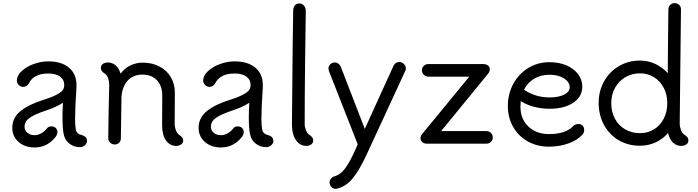

<svg xmlns="http://www.w3.org/2000/svg" viewBox="-20 -912 4435 1220"><path d="M533 -17Q533 -1 519.5 11Q506 23 488 23Q449 23 420 0Q391 -23 384 -63Q377 -99 377 -167Q377 -213 380 -259Q337 -231 273 -210Q203 -187 169.5 -164Q136 -141 136 -107Q136 -84 154 -68.5Q172 -53 200 -53Q220 -53 241.5 -64.5Q263 -76 280 -98Q289 -109 307 -109Q324 -109 334.5 -98.5Q345 -88 345 -71Q345 -65 341.5 -56.5Q338 -48 334 -43Q281 25 200 25Q138 25 98 -10Q58 -45 58 -100Q58 -164 111 -206.5Q164 -249 258 -278Q321 -298 354.5 -318.5Q388 -339 388 -369V-374Q388 -406 361.5 -425.5Q335 -445 286 -445Q195 -445 163 -382Q158 -372 148 -366Q138 -360 128 -360Q111 -360 99 -372Q87 -384 87 -400Q87 -431 117 -459.5Q147 -488 193.5 -505Q240 -522 286 -522Q371 -522 418.5 -482Q466 -442 466 -371V-358Q457 -226 457 -154Q457 -115 462 -88Q465 -74 475 -65Q485 -56 496 -55Q533 -45 533 -17Z M1144 -19Q1144 -3 1130.5 6Q1117 15 1099 15Q1059 15 1034.5 -20Q1010 -55 1010 -118L1011 -306Q1011 -366 977 -402Q943 -438 886 -438Q826 -438 791.5 -400Q757 -362 752 -298L748 -34Q748 -15 736.5 -4.5Q725 6 709 6Q694 6 681 -4.5Q668 -15 668 -34Q668 -124 674 -374Q674 -394 667 -414.5Q660 -435 649 -442Q635 -451 628 -459.5Q621 -468 621 -481Q621 -497 634 -506Q647 -515 665 -515Q693 -515 714.5 -497Q736 -479 746 -444Q771 -478 808 -496Q845 -514 886 -514Q946 -514 992.5 -490Q1039 -466 1065 -422.5Q1091 -379 1091 -323L1090 -123Q1090 -104 1097.5 -84.5Q1105 -65 1115 -58Q1129 -48 1136.5 -40Q1144 -32 1144 -19Z M1717 -17Q1717 -1 1703.5 11Q1690 23 1672 23Q1633 23 1604 0Q1575 -23 1568 -63Q1561 -99 1561 -167Q1561 -213 1564 -259Q1521 -231 1457 -210Q1387 -187 1353.5 -164Q1320 -141 1320 -107Q1320 -84 1338 -68.5Q1356 -53 1384 -53Q1404 -53 1425.5 -64.5Q1447 -76 1464 -98Q1473 -109 1491 -109Q1508 -109 1518.5 -98.5Q1529 -88 1529 -71Q1529 -65 1525.5 -56.5Q1522 -48 1518 -43Q1465 25 1384 25Q1322 25 1282 -10Q1242 -45 1242 -100Q1242 -164 1295 -206.5Q1348 -249 1442 -278Q1505 -298 1538.5 -318.5Q1572 -339 1572 -369V-374Q1572 -406 1545.5 -425.5Q1519 -445 1470 -445Q1379 -445 1347 -382Q1342 -372 1332 -366Q1322 -360 1312 -360Q1295 -360 1283 -372Q1271 -384 1271 -400Q1271 -431 1301 -459.5Q1331 -488 1377.5 -505Q1424 -522 1470 -522Q1555 -522 1602.5 -482Q1650 -442 1650 -371V-358Q1641 -226 1641 -154Q1641 -115 1646 -88Q1649 -74 1659 -65Q1669 -56 1680 -55Q1717 -45 1717 -17Z M1916 -123Q1916 -104 1924 -84.5Q1932 -65 1942 -58Q1956 -49 1963 -40.5Q1970 -32 1970 -19Q1970 -3 1957 6Q1944 15 1926 15Q1886 15 1860.5 -21.5Q1835 -58 1835 -125Q1841 -804 1843 -845Q1844 -867 1854 -878.5Q1864 -890 1882 -890Q1900 -890 1911.5 -876Q1923 -862 1923 -845Q1921 -750 1918.5 -510.5Q1916 -271 1916 -123Z M2559 -478Q2559 -468 2555 -461L2313 63Q2264 169 2222 220.5Q2180 272 2124 286Q2118 288 2113 288Q2098 288 2086 276Q2074 264 2074 247Q2074 234 2083 223Q2092 212 2105 208Q2142 199 2172 159.5Q2202 120 2239 37L2253 5L2070 -461Q2067 -476 2067 -478Q2067 -492 2079 -503.5Q2091 -515 2107 -515Q2120 -515 2130 -507.5Q2140 -500 2145 -489L2298 -93L2480 -493Q2485 -504 2495 -511Q2505 -518 2518 -518Q2534 -518 2546 -506Q2558 -494 2559 -478Z M3071 -79Q3088 -79 3099.5 -67.5Q3111 -56 3111 -39Q3111 -23 3099.5 -11Q3088 1 3071 1H2693Q2675 1 2663.5 -9Q2652 -19 2652 -34Q2652 -49 2663 -61L2962 -425H2701Q2685 -425 2673 -437Q2661 -449 2661 -465Q2661 -482 2673 -493.5Q2685 -505 2701 -505H3051Q3069 -505 3080.5 -496Q3092 -487 3092 -473Q3092 -456 3081 -443L2783 -79Z M3692 -88Q3692 -69 3682 -58Q3651 -22 3593 -1Q3535 20 3468 20Q3394 20 3334.5 -13Q3275 -46 3241 -105Q3207 -164 3207 -238Q3207 -316 3242 -380Q3277 -444 3337.5 -480.5Q3398 -517 3471 -517Q3531 -517 3578.5 -497Q3626 -477 3653 -441Q3680 -405 3680 -361Q3680 -298 3623 -259.5Q3566 -221 3473 -221Q3419 -221 3371 -234Q3323 -247 3289 -270Q3287 -246 3287 -234Q3287 -156 3337.5 -108Q3388 -60 3468 -60Q3576 -60 3623 -112Q3637 -124 3656 -124Q3672 -124 3682 -113.5Q3692 -103 3692 -88ZM3310 -342Q3339 -321 3381 -307Q3423 -293 3473 -293Q3530 -293 3565 -311Q3600 -329 3600 -357Q3600 -391 3563.5 -414Q3527 -437 3471 -437Q3417 -437 3375 -412.5Q3333 -388 3310 -342Z M4354 -19Q4354 -3 4340.5 6Q4327 15 4309 15Q4278 15 4256 -6Q4234 -27 4225 -67Q4192 -28 4145.5 -7Q4099 14 4046 14Q3971 14 3911.5 -21Q3852 -56 3818 -118Q3784 -180 3784 -258Q3784 -333 3818 -394.5Q3852 -456 3912 -491.5Q3972 -527 4046 -527Q4098 -527 4143.5 -506Q4189 -485 4223 -447Q4225 -609 4225 -677Q4227 -852 4227 -853Q4227 -869 4238.5 -880.5Q4250 -892 4266 -892Q4284 -892 4295.5 -881Q4307 -870 4307 -853Q4305 -730 4299 -126Q4299 -107 4307 -86Q4315 -65 4326 -58Q4340 -49 4347 -40.5Q4354 -32 4354 -19ZM4220 -258Q4220 -311 4197.5 -354Q4175 -397 4135.5 -421.5Q4096 -446 4047 -446Q3995 -446 3953.5 -421.5Q3912 -397 3888 -354Q3864 -311 3864 -257Q3864 -201 3887.5 -157.5Q3911 -114 3952.5 -90Q3994 -66 4046 -66Q4096 -66 4135.5 -90Q4175 -114 4197.5 -158Q4220 -202 4220 -258Z"/></svg>

Font: Tsukimi Rounded Medium
Style: Regular
Weight: 500
Designer: Takashi Funayama
Foundry: Takashi Funayama
Version: Version 1.032; ttfautohint (v1.8.3)